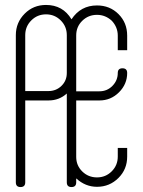

<svg xmlns="http://www.w3.org/2000/svg" viewBox="-20 -754 578 776"><path d="M456 -551V-610Q456 -644 432 -670Q406 -694 372 -694Q337 -694 312.5 -670Q288 -646 288 -611V-385H382Q413 -385 434.5 -407Q456 -429 456 -459Q456 -478 475 -478Q494 -478 494 -459Q494 -414 461 -381Q428 -348 382 -348H288V-120Q288 -85 312.5 -61Q337 -37 372 -37Q407 -37 431.5 -61.5Q456 -86 456 -121V-156H494V-121Q494 -70 459 -35Q423 1 372 1Q325 1 288 -33V-17Q288 2 269 2Q250 2 250 -17V-120V-121V-376Q219 -348 176 -348H82V-17Q82 2 63 2Q44 2 44 -17V-612Q44 -663 80 -699Q115 -734 166 -734Q234 -734 269 -676Q306 -732 372 -732Q424 -732 459 -697Q494 -662 494 -610V-551ZM176 -386Q207 -386 228.5 -407Q250 -428 250 -459V-610V-611V-612Q250 -647 225.5 -671.5Q201 -696 166 -696Q131 -696 106.5 -671.5Q82 -647 82 -612V-386Z"/></svg>

Font: Aaram
Style: Regular
Weight: 400
Designer: Tharique Azeez
Foundry: Tharique Azeez
Version: Version 1.7